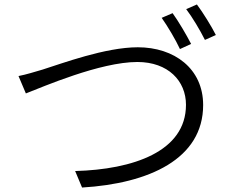

<svg xmlns="http://www.w3.org/2000/svg" viewBox="-20 -840 1040 861"><path d="M63 -499 96 -421C171 -450 429 -562 596 -562C734 -562 814 -477 814 -370C814 -160 576 -80 317 -73L348 1C648 -17 891 -127 891 -369C891 -533 761 -628 598 -628C452 -628 257 -555 171 -528C133 -517 99 -506 63 -499ZM754 -781 705 -760C732 -722 768 -661 787 -620L837 -643C816 -684 780 -745 754 -781ZM863 -820 815 -799C843 -762 877 -705 899 -661L948 -683C929 -721 890 -784 863 -820Z"/></svg>

Font: Noto Sans HK DemiLight
Style: Regular
Weight: 350
Designer: Ryoko NISHIZUKA 西塚涼子 (kana, bopomofo & ideographs); Paul D. Hunt (Latin, Greek & Cyrillic); Sandoll Communications 산돌커뮤니
Foundry: Adobe
Version: Version 2.004;hotconv 1.0.118;makeotfexe 2.5.65603